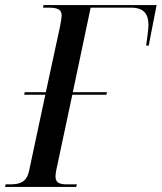

<svg xmlns="http://www.w3.org/2000/svg" viewBox="-47 -734 635 754"><path d="M-27 0H252L255 -10H218C190 -10 171 -14 171 -41C171 -48 172 -55 174 -66L237 -362H371L373 -372H239L309 -704H467C521 -704 536 -676 536 -635C536 -618 531 -587 527 -555H537L568 -714H124L122 -704H141C175 -704 195 -699 195 -674C195 -665 192 -646 189 -631L133 -372H50L48 -362H131L67 -62C57 -17 29 -10 -8 -10H-25Z"/></svg>

Font: Noto Serif Display Condensed Medium
Style: Italic
Weight: 500
Width: 3
Italic angle: -12°
Designer: Monotype Design Team
Foundry: Monotype Imaging Inc.
Version: Version 2.009